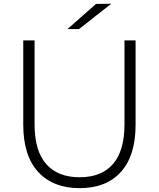

<svg xmlns="http://www.w3.org/2000/svg" viewBox="-20 -992 842 1018"><path d="M570 -972.2 398.9 -837.8H337.8L488.9 -971.1ZM103.3 -331.1V-777.8H163.3V-333.3Q163.3 -192.2 225 -122.2Q286.7 -52.2 402.2 -52.2Q517.8 -52.2 578.9 -122.2Q640 -192.2 640 -333.3V-777.8H698.9V-331.1Q698.9 -166.7 621.1 -80.6Q543.3 5.6 402.2 5.6Q261.1 5.6 182.2 -80.6Q103.3 -166.7 103.3 -331.1Z"/></svg>

Font: Paperlogy 3 Light
Style: Regular
Weight: 300
Designer: redesigned by Lee Juim, glyphs from Gmarket Sans & Montserrat
Foundry: PT&
Version: Version 1.001